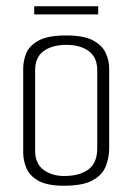

<svg xmlns="http://www.w3.org/2000/svg" viewBox="-20 -588 423 612"><path d="M184 4Q130 4 102 -12Q74 -28 64 -52.5Q54 -77 54 -101V-370Q54 -395 64 -419Q74 -443 103.5 -459Q133 -475 191 -475Q248 -475 277 -459Q306 -443 317 -419Q328 -395 328 -370V-115Q328 -84 316.5 -56.5Q305 -29 274 -12.5Q243 4 184 4ZM184 -27Q234 -27 262 -48Q290 -69 290 -116V-364Q290 -405 263 -425Q236 -445 191 -445Q147 -445 119.5 -425.5Q92 -406 92 -364V-108Q92 -66 119 -46.5Q146 -27 184 -27ZM89 -542V-568H293V-542Z"/></svg>

Font: Smooch Sans Thin Light
Style: Regular
Weight: 300
Version: Version 1.010